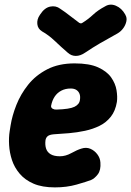

<svg xmlns="http://www.w3.org/2000/svg" viewBox="-20 -794 569 833"><path d="M218.2 19Q163 19 125.7 2.9Q88.4 -13.2 65.4 -40.4Q42.4 -67.6 31.9 -99.7Q21.4 -131.8 19.5 -164.7Q17.6 -197.6 22 -225L26 -250Q32.6 -292 51.1 -338.8Q69.6 -385.6 102.2 -426.5Q134.8 -467.4 184.8 -493.2Q234.8 -519 303.8 -519Q367.8 -519 405.8 -501.7Q443.8 -484.4 462.3 -458Q480.8 -431.6 485.5 -403Q490.2 -374.4 487.2 -352Q480.8 -313 460.9 -287.7Q441 -262.4 411.9 -248.1Q382.8 -233.8 348.6 -226.5Q314.4 -219.2 279.6 -216.2Q244.8 -213.2 213.4 -211.4Q194 -209.6 186.5 -202.9Q179 -196.2 177.4 -185.8Q174.8 -165 180 -149.2Q185.2 -133.4 200 -124.7Q214.8 -116 239.8 -116Q264.6 -116 289.5 -129.8Q314.4 -143.6 332.8 -149.2Q353.8 -156.2 371.8 -148.6Q389.8 -141 402.1 -124.8Q414.4 -108.6 415.6 -89.2Q418.2 -56 404.5 -37.9Q390.8 -19.8 375 -13Q355.2 -5.4 312.3 6.8Q269.4 19 218.2 19ZM224.8 -318.6Q282 -320.2 303.3 -330.8Q324.6 -341.4 326.8 -360.8Q329.2 -375.8 325.1 -386.7Q321 -397.6 311.4 -403.8Q301.8 -410 286.8 -410Q263.6 -410 245.8 -400.6Q228 -391.2 217 -374.5Q206 -357.8 201.6 -334.6Q201 -326.4 208.6 -322.2Q216.2 -318 224.8 -318.6ZM524.4 -728.6Q531.4 -716.8 528.2 -701.3Q525 -685.8 514.8 -671.6Q504.6 -657.4 489.6 -648.8Q446 -624.8 414.6 -606.6Q383.2 -588.4 348.4 -565Q328.4 -551.4 309 -551.4Q289.6 -551.4 274.4 -565Q245.2 -590.2 217.9 -616.2Q190.6 -642.2 162.8 -657.6Q144 -669 141.9 -689.6Q139.8 -710.2 152.6 -728.6L154.4 -731.4Q173.2 -760.4 197.8 -765.4Q222.4 -770.4 241 -756.2Q264 -741 282.8 -726Q301.6 -711 324.2 -694.6Q327.6 -693.2 330 -692.6Q332.4 -692 337 -694.6Q362.4 -710.2 383.5 -730Q404.6 -749.8 435.6 -766.2Q457.4 -779.8 482.7 -769.2Q508 -758.6 523.2 -731.4Z"/></svg>

Font: Winky Sans
Style: Italic
Weight: 400
Italic angle: -8.97852°
Designer: Simon Atzbach
Foundry: typofactur
Version: Version 1.205